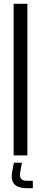

<svg xmlns="http://www.w3.org/2000/svg" viewBox="-20 -820 216 1013"><path d="M51.9 0V-800H124.4V0ZM153.2 173H124Q76.7 173 56.7 152.7Q36.6 132.5 43.6 89.9L53.2 38.6H95.8L86.3 89.9Q82.8 112.9 91.6 123.5Q100.4 134 124 134H153.2Z"/></svg>

Font: Big Shoulders Stencil Display SC Thin
Style: Regular
Weight: 100
Designer: Patric King
Foundry: XO Type Co
Version: Version 2.001